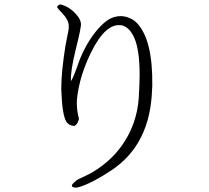

<svg xmlns="http://www.w3.org/2000/svg" viewBox="-20 -795 960 880"><path d="M342 -251Q337 -227 322 -218Q296 -218 283 -239Q265 -270 261 -382Q261 -389 261 -395Q261 -465 280 -585L295 -663Q295 -671 295 -678Q295 -703 265 -735Q248 -752 242 -761Q242 -771 256 -775Q299 -765 331 -727Q349 -707 351 -687Q353 -671 327 -568Q303 -469 305 -427Q305 -426 306 -424Q318 -443 341 -510Q345 -520 348 -528Q387 -621 444 -678Q467 -701 488 -711Q537 -733 585 -707Q597 -700 606 -691Q681 -615 678 -401Q677 -393 677 -385Q669 -132 490 -14Q407 41 350 60Q336 65 327 65Q295 63 321 40Q331 30 340 26Q393 2 411 -10Q542 -91 593 -233Q612 -288 616 -346Q620 -416 620 -452Q620 -578 590 -633Q571 -668 544 -677Q541 -679 537 -679Q464 -691 397 -554Q346 -450 334 -351Q332 -337 332 -326Q332 -285 342 -251Z"/></svg>

Font: cwTeXKai
Style: Medium
Weight: 500
Version: Version 1.17